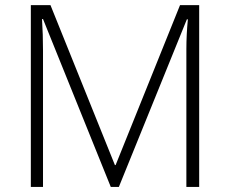

<svg xmlns="http://www.w3.org/2000/svg" viewBox="-20 -734 903 754"><path d="M415 0 148.9 -659.2H145Q148.9 -598.6 148.9 -535.2V0H101.1V-713.9H178.2L431.2 -85.9H434.1L687 -713.9H762.2V0H711.9V-541Q711.9 -597.7 717.8 -658.2H713.9L446.8 0Z"/></svg>

Font: TypoPRO Open Sans
Style: Regular
Weight: 300
Foundry: Ascender Corporation
Version: Version 1.10